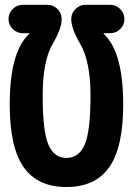

<svg xmlns="http://www.w3.org/2000/svg" viewBox="-20 -750 540 780"><path d="M427.7 -730.5Q451.2 -730.5 468.3 -713.4Q485.4 -696.3 485.4 -672.9V-671.9Q485.4 -648.4 468.3 -631.8Q451.2 -615.2 427.7 -615.2H401.4Q400.4 -615.2 400.4 -614.3Q400.4 -613.3 401.4 -612.3Q480.5 -539.1 480.5 -325.2Q480.5 -151.4 423.8 -70.8Q367.2 9.8 250 9.8Q132.8 9.8 76.2 -70.8Q19.5 -151.4 19.5 -325.2Q19.5 -539.1 98.6 -612.3Q99.6 -613.3 99.6 -614.3Q99.6 -615.2 98.6 -615.2H72.3Q48.8 -615.2 31.7 -632.3Q14.6 -649.4 14.6 -671.9V-672.9Q14.6 -696.3 31.7 -713.4Q48.8 -730.5 72.3 -730.5H172.9Q196.3 -730.5 213.4 -713.4Q230.5 -696.3 230.5 -672.9V-671.9Q230.5 -633.8 194.3 -572.3Q153.3 -502 153.3 -362.3Q153.3 -217.8 176.3 -163.1Q199.2 -108.4 250 -108.4Q300.8 -108.4 324.2 -162.6Q347.7 -216.8 347.7 -362.3Q347.7 -500 305.7 -572.3Q269.5 -633.8 269.5 -671.9V-672.9Q269.5 -696.3 286.6 -713.4Q303.7 -730.5 327.1 -730.5Z"/></svg>

Font: Rounded Mgen+ 2m bold
Style: Bold
Weight: 700
Designer: [Source Han Sans]
Ryoko NISHIZUKA  (kana & ideographs); Paul D. Hunt (Latin, Greek & Cyrillic); Wenlong ZHANG  (bopomofo
Version: Version 1.059.20150602